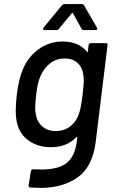

<svg xmlns="http://www.w3.org/2000/svg" viewBox="-20 -720 566 939"><path d="M424 -509H498Q508 -509 506 -499L448 -26Q433 95 360.5 147Q288 199 176 199Q160 199 128 197Q119 196 120 186L131 117Q132 112 135.5 109.5Q139 107 143 108Q157 109 183 109Q265 109 305.5 77.5Q346 46 356 -29L358 -47Q358 -53 353 -49Q307 0 228 0Q165 0 118 -34Q71 -68 60 -134Q57 -155 57 -179Q57 -211 62 -256Q72 -336 93 -384Q119 -444 170.5 -480.5Q222 -517 286 -517Q365 -517 405 -467Q408 -462 410 -468L413 -499Q415 -509 424 -509ZM384 -257Q390 -311 390 -326Q390 -334 388 -350Q385 -387 361 -410.5Q337 -434 296 -434Q256 -434 225.5 -410.5Q195 -387 179 -350Q163 -317 157 -257Q152 -212 152 -193Q152 -174 155 -163Q160 -126 186 -102.5Q212 -79 252 -79Q294 -79 324 -102.5Q354 -126 366 -163Q371 -178 374.5 -195Q378 -212 384 -257ZM193 -585 283 -694Q288 -700 297 -700H379Q389 -700 391 -694L454 -585L456 -580Q456 -573 447 -573H390Q381 -573 379 -579L337 -655Q336 -657 334 -657Q332 -657 331 -655L268 -579Q264 -573 256 -573H198Q192 -573 190.5 -576.5Q189 -580 193 -585Z"/></svg>

Font: Barlow Medium
Style: Italic
Weight: 500
Italic angle: -7°
Designer: Jeremy Tribby
Foundry: Tribby Type
Version: Version 1.408